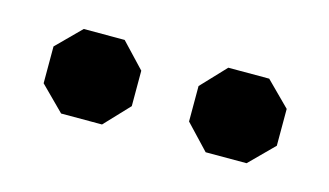

<svg xmlns="http://www.w3.org/2000/svg" viewBox="-34 -755 466 272"><g transform="rotate(15 199.5 -619.0)"><path d="M29 -592V-646L64 -681H124L158 -645V-593L124 -557H64ZM242 -593V-645L276 -681H336L371 -646V-592L336 -557H276Z"/></g></svg>

Font: Chakra Petch SemiBold
Style: Regular
Weight: 600
Designer: Katatrad Aksorn Co.,Ltd.
Foundry: Cadson Demak Co.,Ltd.
Version: Version 1.000; ttfautohint (v1.6)